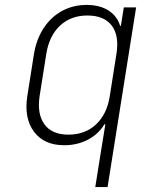

<svg xmlns="http://www.w3.org/2000/svg" viewBox="-20 -580 640 780"><path d="M367 180 391 30 408 -75H404Q380 -35 337 -12.5Q294 10 241 10Q159 10 118 -45Q77 -100 91 -190L118 -361Q128 -421 157.5 -466Q187 -511 232 -535.5Q277 -560 332 -560Q385 -560 420.5 -537.5Q456 -515 468 -475H471L483 -550H533L417 180ZM258 -33Q326 -33 370.5 -75Q415 -117 426 -190L453 -361Q465 -435 434 -476Q403 -517 335 -517Q268 -517 224 -476Q180 -435 168 -361L141 -190Q130 -117 160.5 -75Q191 -33 258 -33Z"/></svg>

Font: NKDuy Mono Thin
Style: Italic
Weight: 100
Italic angle: -9°
Monospace: yes
Designer: NKDuy
Foundry: NKDuy
Version: Version 2.251; ttfautohint (v1.8.4.7-5d5b)